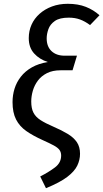

<svg xmlns="http://www.w3.org/2000/svg" viewBox="-20 -770 541 1006"><path d="M335 -750.1Q389.1 -750.1 429.7 -734.1Q470.3 -718.1 501.3 -690L451.9 -638.6Q425 -658.6 399 -668Q373.1 -677.5 340.2 -677.5Q292.4 -677.5 267.5 -660.1Q242.6 -642.7 233.6 -617.3Q224.6 -591.9 224.6 -568.9Q224.6 -526 250 -502.1Q275.5 -478.2 318.4 -478.2H383.2L360.1 -401.7H297.3Q255.5 -401.7 226.1 -386.8Q196.6 -371.8 178.7 -347.9Q160.7 -324 152.2 -295.1Q143.7 -266.1 143.7 -238.1Q143.7 -202.2 155.2 -179.8Q166.7 -157.3 192.2 -140.8Q217.7 -124.3 259.7 -106.3Q303.6 -87.3 335 -68.3Q366.4 -49.3 382.9 -24.8Q399.3 -0.3 399.3 35.7Q399.3 67.9 384.8 97.9Q370.2 128 332.1 157.1Q294 186.1 220.9 216.1L190.7 154.6Q235.6 131.6 268 107.2Q300.4 82.8 300.4 44.9Q300.4 28 291.9 16Q283.4 4 262.5 -7.5Q241.6 -18.9 203.7 -35.9Q152.7 -58.9 117.7 -83.4Q82.7 -107.9 64.2 -143.9Q45.7 -180 45.7 -235Q45.7 -271 56.1 -305Q66.6 -339 89.1 -367.9Q111.6 -396.9 146.7 -416.9Q181.7 -437 230.7 -445Q186.7 -459 158.7 -490Q130.7 -521.1 130.7 -570.1Q130.7 -608 145.2 -640.5Q159.7 -673 187.2 -697.5Q214.7 -722.1 252.3 -736.1Q289.9 -750.1 335 -750.1Z"/></svg>

Font: Fira Sans Variable
Style: Italic
Weight: 397
Italic angle: -8°
Designer: Carrois Corporate & Edenspiekermann AG
Foundry: Carrois Corporate GbR & Edenspiekermann AG
Version: Version 4.202